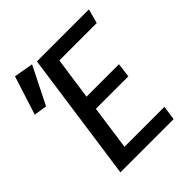

<svg xmlns="http://www.w3.org/2000/svg" viewBox="-235 -838 962 962"><g transform="rotate(-45 246.0 -357.0)"><path d="M506.8 -612.8H242.2L210 -388.2H439.9L430.2 -312H200.2L167 -76.2H450.2L439 0H62L159.2 -689H527.8ZM131.8 -695.8 32.2 -497.1 -37.1 -507.8 28.8 -713.9Z"/></g></svg>

Font: FiraSans-Italic
Style: Italic
Weight: 400
Italic angle: -8°
Designer: Carrois Corporate & Edenspiekermann AG
Foundry: Carrois Corporate GbR & Edenspiekermann AG
Version: Version 3.106;PS 003.106;hotconv 1.0.70;makeotf.lib2.5.58329